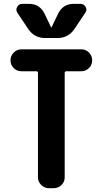

<svg xmlns="http://www.w3.org/2000/svg" viewBox="-20 -990 540 1010"><path d="M408.2 -730.5Q431.6 -730.5 448.2 -713.4Q464.8 -696.3 464.8 -672.9V-671.9Q464.8 -648.4 447.8 -631.8Q430.7 -615.2 408.2 -615.2H329.1Q320.3 -615.2 320.3 -606.4V-56.6Q320.3 -33.2 303.2 -16.6Q286.1 0 262.7 0H237.3Q213.9 0 196.8 -17.1Q179.7 -34.2 179.7 -56.6V-606.4Q179.7 -615.2 170.9 -615.2H91.8Q68.4 -615.2 51.8 -632.3Q35.2 -649.4 35.2 -671.9V-672.9Q35.2 -696.3 52.2 -713.4Q69.3 -730.5 91.8 -730.5ZM367.2 -969.7H403.3Q420.9 -969.7 430.2 -954.1Q439.5 -938.5 428.7 -922.9L371.1 -836.9Q338.9 -790 283.2 -790H216.8Q161.1 -790 128.9 -836.9L71.3 -922.9Q61.5 -937.5 70.3 -953.6Q79.1 -969.7 96.7 -969.7H132.8Q188.5 -969.7 213.9 -918.9L249 -845.7Q249 -844.7 250 -844.7Q251 -844.7 251 -845.7L286.1 -918.9Q311.5 -969.7 367.2 -969.7Z"/></svg>

Font: Rounded Mgen+ 1m bold
Style: Bold
Weight: 700
Designer: [Source Han Sans]
Ryoko NISHIZUKA  (kana & ideographs); Paul D. Hunt (Latin, Greek & Cyrillic); Wenlong ZHANG  (bopomofo
Version: Version 1.059.20150602